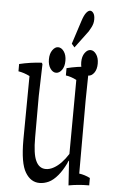

<svg xmlns="http://www.w3.org/2000/svg" viewBox="-58 -894 543 922"><g transform="rotate(5 214.0 -432.5)"><path d="M99.6 -53.2Q73.2 -96.2 73.2 -208Q73.2 -208 73.2 -214.8Q73.2 -214.8 75.7 -517.1Q48.3 -530.8 21 -535.2Q21 -557.6 21 -570.3Q74.2 -583 127.4 -585.9Q130.4 -586.9 132.8 -578.6Q130.9 -506.8 128.4 -424.8Q128.4 -330.1 128.4 -225.6Q128.4 -146.5 144 -113.8Q159.7 -79.1 192.4 -79.1Q211.4 -79.1 231 -90.3Q267.1 -110.4 299.3 -161.1Q300.3 -344.7 301.3 -518.1Q274.9 -531.7 249.5 -535.2Q249.5 -557.6 249.5 -570.3Q299.3 -583 351.6 -585.9Q354.5 -586.9 356.9 -578.6Q356 -506.8 354.5 -424.8Q354.5 -252.9 354.5 -71.3Q380.9 -67.9 407.2 -54.7Q407.2 -42 407.2 -19Q407.2 -19 402.8 -19Q355.5 -19 308.1 -10.3Q304.2 -74.7 300.3 -129.4Q296.4 -126.5 292.5 -114.3Q275.4 -79.6 256.3 -56.6Q234.4 -30.3 212.4 -20Q190.4 -9.8 168 -9.8Q125.5 -9.8 99.6 -53.2ZM384.8 -649.9Q397 -632.8 397 -605Q397 -577.1 384.8 -560.5Q372.6 -543.9 356.9 -543.9Q341.3 -543.9 329.3 -561Q317.4 -578.1 317.4 -605.5Q317.4 -632.8 329.6 -649.9Q341.8 -667 357.2 -667Q372.6 -667 384.8 -649.9ZM361.8 -814.9Q361.8 -804.7 359.4 -795.4Q355.5 -779.8 340.3 -755.4Q340.3 -755.4 278.8 -672.9L264.6 -689.5L301.3 -802.7Q310.5 -831.1 320.3 -843Q330.1 -855 338.9 -855Q347.7 -855 354.7 -845Q361.8 -835 361.8 -814.9ZM200.7 -667Q216.8 -667 229 -649.9Q241.2 -632.8 241.2 -605Q241.2 -577.1 229 -560.5Q216.8 -543.9 201.2 -543.9Q185.5 -543.9 173.6 -561Q161.6 -578.1 161.6 -605.5Q161.6 -632.8 173.8 -649.9Q186 -667 200.7 -667Z"/></g></svg>

Font: Scarab Serif
Style: Light
Weight: 300
Designer: John Roberts
Foundry: Scarab
Version: 1.0